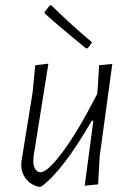

<svg xmlns="http://www.w3.org/2000/svg" viewBox="-20 -702 503 730"><path d="M175 -682Q251 -607 330 -541L314 -519L307 -518Q209 -598 151 -650L149 -656L169 -681ZM164 -460 108 -110 107 -92Q106 -72 114 -59.5Q122 -47 134 -47Q161 -47 219.5 -126Q278 -205 349 -344L351 -360L357 -454L407 -459L359 -108L353 -1L302 4L335 -243H329Q218 -51 136 8H125Q96 0 78 -23Q60 -46 61 -78L62 -91L104 -351L114 -454Z"/></svg>

Font: Alegreya Sans SC Light
Style: Italic
Weight: 300
Italic angle: -7°
Designer: Juan Pablo del Peral
Foundry: Huerta Tipografica
Version: Version 2.007